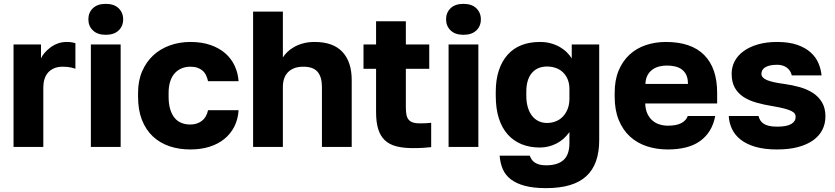

<svg xmlns="http://www.w3.org/2000/svg" viewBox="-20 -760 4319 993"><path d="M50 0V-530H192V-458Q198 -472 210.5 -486.5Q223 -501 240 -514Q257 -527 278.5 -535Q300 -543 325 -543Q342 -543 352 -541Q362 -539 370 -537V-404Q365 -407 347 -411Q329 -415 305 -415Q278 -415 259 -406.5Q240 -398 228 -384Q216 -370 210 -350.5Q204 -331 204 -309V0Z M450 0V-530H604V0ZM527 -580Q484 -580 460.5 -602.7Q437 -625.5 437 -660.2Q437 -695 460.5 -717.5Q484 -740 527 -740Q570 -740 593.5 -717.3Q617 -694.5 617 -659.8Q617 -625 593.5 -602.5Q570 -580 527 -580Z M964 13Q905 13 855.5 -4Q806 -21 770 -55Q734 -89 714 -140Q694 -191 694 -260V-280Q694 -343 715.5 -392Q737 -441 773.5 -474.5Q810 -508 859.5 -525.5Q909 -543 964 -543Q1024 -543 1069.5 -527Q1115 -511 1146 -483.5Q1177 -456 1194 -419Q1211 -382 1214 -340H1056Q1052 -358 1045 -372Q1038 -386 1026.5 -395.5Q1015 -405 1000 -410Q985 -415 964 -415Q940 -415 919.5 -406.5Q899 -398 884 -381.5Q869 -365 860.5 -339.5Q852 -314 852 -280V-260Q852 -223 860 -196Q868 -169 882.5 -151Q897 -133 918 -124.5Q939 -116 964 -116Q999 -116 1023.5 -134.5Q1048 -153 1056 -190H1214Q1211 -143 1192 -105.5Q1173 -68 1140.5 -41.5Q1108 -15 1063.5 -1Q1019 13 964 13Z M1289 0V-700H1443V-463Q1451 -476 1465 -490Q1479 -504 1499.5 -516Q1520 -528 1547 -535.5Q1574 -543 1607 -543Q1703 -543 1751 -491.5Q1799 -440 1799 -346V0H1645V-310Q1645 -362 1622.5 -388.5Q1600 -415 1549 -415Q1521 -415 1501 -407Q1481 -399 1468 -385Q1455 -371 1449 -352Q1443 -333 1443 -310V0Z M2115 6Q2065.3 6 2029.1 -3.5Q1993 -13 1970 -35Q1947 -57 1936 -92.5Q1925 -128 1925 -180V-404H1860V-530H1925V-650H2079V-530H2200V-404H2079V-205Q2079 -183.4 2082 -167.2Q2085 -151 2093.5 -141Q2102 -131 2115.6 -126.5Q2129.1 -122 2150 -122Q2165 -122 2180 -122.5Q2195 -123 2210 -125V1Q2191 3 2170 4.5Q2149 6 2115 6Z M2300 0V-530H2454V0ZM2377 -580Q2334 -580 2310.5 -602.7Q2287 -625.5 2287 -660.2Q2287 -695 2310.5 -717.5Q2334 -740 2377 -740Q2420 -740 2443.5 -717.3Q2467 -694.5 2467 -659.8Q2467 -625 2443.5 -602.5Q2420 -580 2377 -580Z M2804 213Q2739 213 2694.5 201Q2650 189 2622 167.5Q2594 146 2580.5 115Q2567 84 2564 45H2720Q2723 54 2728.5 63Q2734 72 2743.5 79Q2753 86 2767.5 90.5Q2782 95 2804 95Q2864 95 2894.5 67.5Q2925 40 2925 -20V-77Q2898 -38 2857.5 -17.5Q2817 3 2772 3Q2720 3 2678 -14Q2636 -31 2606 -64.5Q2576 -98 2560 -148Q2544 -198 2544 -265V-285Q2544 -348 2560 -396Q2576 -444 2605.5 -477Q2635 -510 2677 -526.5Q2719 -543 2772 -543Q2803 -543 2828.5 -536Q2854 -529 2875 -517Q2896 -505 2911.5 -489.5Q2927 -474 2937 -458V-530H3079V-35Q3079 27 3062.5 73.5Q3046 120 3012.5 151Q2979 182 2927 197.5Q2875 213 2804 213ZM2809 -124Q2833 -124 2854.5 -132.5Q2876 -141 2891.5 -157.5Q2907 -174 2916 -197Q2925 -220 2925 -250V-300Q2925 -328 2916 -349.5Q2907 -371 2891.5 -386Q2876 -401 2854.5 -408.5Q2833 -416 2809 -416Q2785 -416 2765.5 -408Q2746 -400 2731.5 -383.5Q2717 -367 2709.5 -342.5Q2702 -318 2702 -285V-265Q2702 -231 2710 -204.5Q2718 -178 2732.5 -160Q2747 -142 2766.5 -133Q2786 -124 2809 -124Z M3434 13Q3376 13 3325.5 -3.5Q3275 -20 3238 -54Q3201 -88 3180 -139.5Q3159 -191 3159 -260V-280Q3159 -346 3179.5 -395Q3200 -444 3235.5 -477Q3271 -510 3319.5 -526.5Q3368 -543 3424 -543Q3555 -543 3622 -475.5Q3689 -408 3689 -280V-225H3317Q3318 -194 3328 -172.5Q3338 -151 3354 -137Q3370 -123 3391 -116.5Q3412 -110 3434 -110Q3479 -110 3504 -123.5Q3529 -137 3537 -160H3679Q3671 -117 3651 -84.5Q3631 -52 3600 -30Q3569 -8 3527 2.5Q3485 13 3434 13ZM3318 -326H3538Q3538 -354 3529.5 -372Q3521 -390 3506 -401Q3491 -412 3471 -416.5Q3451 -421 3429 -421Q3408 -421 3388.5 -416Q3369 -411 3353.5 -399.5Q3338 -388 3328.5 -370Q3319 -352 3318 -326Z M3999 13Q3934 13 3887.5 -0.5Q3841 -14 3811 -37.5Q3781 -61 3766 -92.5Q3751 -124 3749 -160H3903Q3906 -148 3912 -138Q3918 -128 3929 -120.5Q3940 -113 3957 -109Q3974 -105 3999 -105Q4025 -105 4043 -108.5Q4061 -112 4072.5 -119Q4084 -126 4089.5 -135Q4095 -144 4095 -156Q4095 -165 4090 -172.5Q4085 -180 4071.5 -186.5Q4058 -193 4035 -199Q4012 -205 3976 -211Q3932 -218 3893 -229Q3854 -240 3825.5 -258.5Q3797 -277 3780.5 -306Q3764 -335 3764 -379Q3764 -414 3780 -444Q3796 -474 3826.5 -496Q3857 -518 3900.5 -530.5Q3944 -543 3999 -543Q4061 -543 4103.5 -528Q4146 -513 4173 -488.5Q4200 -464 4213 -433Q4226 -402 4229 -370H4075Q4069 -396 4049 -410.5Q4029 -425 3999 -425Q3976 -425 3960.5 -421Q3945 -417 3935.5 -410.5Q3926 -404 3922 -395.5Q3918 -387 3918 -378Q3918 -368 3925 -360Q3932 -352 3946 -346Q3960 -340 3982.5 -335Q4005 -330 4035 -326Q4079 -320 4117.5 -309Q4156 -298 4185.5 -278.5Q4215 -259 4232 -229.5Q4249 -200 4249 -158Q4249 -120 4233 -88.5Q4217 -57 4185.5 -34.5Q4154 -12 4107.5 0.5Q4061 13 3999 13Z"/></svg>

Font: Golos Text VF
Style: Regular
Weight: 400
Designer: A.Korolkova, Vitaly Kuzmin
Foundry: ParaType Ltd
Version: Version 2.003